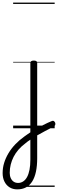

<svg xmlns="http://www.w3.org/2000/svg" viewBox="-100 -976 441 1461"><path d="M164 12Q180 2 196 -7Q212 -16 228.5 -24.5Q245 -33 261 -40.5Q277 -48 292 -54Q302 -59 309 -55Q316 -51 319.5 -42.5Q323 -34 320 -25Q317 -16 306 -11Q291 -3 273.5 5.5Q256 14 238 24Q220 34 202 44Q184 54 166 63ZM31 465Q-2 465 -27 449.5Q-52 434 -66 406Q-80 378 -80 341Q-80 301 -68.5 263.5Q-57 226 -35.5 190Q-14 154 16.5 122Q47 90 85 63Q96 55 107.5 47Q119 39 131 31V-496Q131 -506 137.5 -510.5Q144 -515 157 -515Q171 -515 177 -510.5Q183 -506 183 -496V228Q183 286 173.5 330.5Q164 375 145 405Q126 435 97.5 450Q69 465 31 465ZM38 416Q59 416 76.5 404.5Q94 393 106 371Q118 349 124.5 316Q131 283 131 239V87Q121 93 111.5 100Q102 107 94 114Q63 137 40.5 163Q18 189 3.5 217.5Q-11 246 -18.5 276.5Q-26 307 -26 339Q-26 362 -18 379.5Q-10 397 4 406.5Q18 416 38 416ZM0 436H316V446H0ZM0 -20H316V0H0ZM0 -505H316V-500H0ZM0 -956H316V-946H0Z"/></svg>

Font: Playwrite HU Guides
Style: Regular
Weight: 400
Designer: Veronika Burian, José Scaglione
Foundry: TypeTogether
Version: Version 1.003